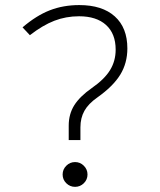

<svg xmlns="http://www.w3.org/2000/svg" viewBox="-20 -723 626 753"><path d="M249.5 -173.8V-230.5Q249.5 -275.4 271.2 -310.1Q293 -344.7 340.3 -377.9Q389.6 -412.1 411.6 -448Q433.6 -483.9 433.6 -528.3Q433.6 -590.8 396 -625Q358.4 -659.2 290 -659.2Q238.8 -659.2 193.1 -641.6Q147.5 -624 97.2 -585L68.4 -615.7Q122.6 -662.1 175.3 -682.6Q228 -703.1 291 -703.1Q380.9 -703.1 430.2 -658.7Q479.5 -614.3 479.5 -533.2Q479.5 -475.6 451.7 -430.2Q423.8 -384.8 361.8 -340.8Q326.7 -316.4 311 -288.3Q295.4 -260.3 295.4 -223.6V-173.8ZM274.4 9.8Q254.4 9.8 240 -4.4Q225.6 -18.6 225.6 -38.6Q225.6 -58.6 240 -73Q254.4 -87.4 274.4 -87.4Q294.4 -87.4 308.8 -73Q323.2 -58.6 323.2 -38.6Q323.2 -18.6 308.8 -4.4Q294.4 9.8 274.4 9.8Z"/></svg>

Font: Cascadia Code ExtraLight
Style: Regular
Weight: 200
Monospace: yes
Designer: Aaron Bell
Foundry: Saja Typeworks
Version: Version 2407.024; ttfautohint (v1.8.4)